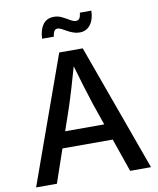

<svg xmlns="http://www.w3.org/2000/svg" viewBox="-99 -1008 894 1084"><g transform="rotate(-10 348.5 -465.5)"><path d="M19 0 279.8 -727.5H414.6L677.7 0H558.1L417 -406.7Q400.4 -457 380.6 -522.2Q360.8 -587.4 334 -680.2H359.4Q333 -586.9 313.5 -521Q293.9 -455.1 277.8 -406.7L138.2 0ZM161.6 -190.9V-283.7H535.2V-190.9ZM414.1 -818.8Q394.5 -818.8 377 -825.2Q359.4 -831.5 344 -840.3Q328.6 -849.1 315.9 -855.7Q303.2 -862.3 293.5 -862.3Q279.8 -862.3 273.2 -849.9Q266.6 -837.4 265.6 -820.8H198.2Q199.7 -870.6 221.4 -900.9Q243.2 -931.2 284.2 -931.2Q304.7 -931.2 321.3 -924.3Q337.9 -917.5 352.3 -908.9Q366.7 -900.4 379.4 -893.6Q392.1 -886.7 404.3 -886.7Q418 -886.7 424.8 -897Q431.6 -907.2 433.6 -928.7H499.5Q498 -877.9 475.3 -848.4Q452.6 -818.8 414.1 -818.8Z"/></g></svg>

Font: Inter 20pt Medium
Style: Regular
Weight: 500
Version: Version 4.001;git-66647c0bb